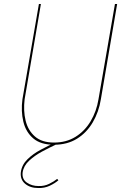

<svg xmlns="http://www.w3.org/2000/svg" viewBox="-20 -720 610 967"><path d="M274 188Q257 203 230.5 215.5Q204 228 173 227Q132 227 106.5 205.5Q81 184 85 147Q90 110 118 82.5Q146 55 184.5 34.5Q223 14 257 -2L262 8Q230 23 192.5 43Q155 63 127 89Q99 115 94 148Q90 182 115 199.5Q140 217 174 217Q203 218 227.5 206Q252 194 268 181ZM186 -700 104 -220Q97 -162 109 -112.5Q121 -63 156 -32.5Q191 -2 252 -2Q314 -2 360.5 -31Q407 -60 436.5 -109.5Q466 -159 476 -220L559 -700H570L488 -220Q478 -157 447.5 -104.5Q417 -52 368 -21.5Q319 9 252 9Q185 9 147.5 -23Q110 -55 97.5 -107.5Q85 -160 93 -220L176 -700Z"/></svg>

Font: Jost Thin
Style: Italic
Weight: 200
Italic angle: -5°
Version: Version 3.710